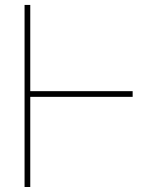

<svg xmlns="http://www.w3.org/2000/svg" viewBox="-20 -747 627 767"><path d="M100.9 -727.3V-382.8H509.9V-360.1H100.9V0H78.1V-727.3Z"/></svg>

Font: Inter P Thin
Style: Regular
Weight: 100
Designer: Rasmus Andersson
Foundry: rsms
Version: Version 3.018;git-588b23468